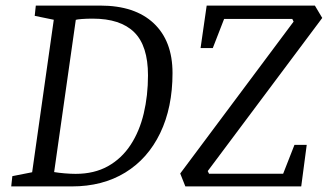

<svg xmlns="http://www.w3.org/2000/svg" viewBox="-20 -668 1175 688"><path d="M20.2 0 24.2 -36.8 95.2 -50.8 172.7 -597.2 104.4 -611.2 108.3 -648H339.2Q463.3 -648 530.7 -584.7Q598.2 -521.3 598.2 -406.4Q598.2 -282.7 554 -191.1Q509.9 -99.4 428.8 -49.7Q347.7 0 237.1 0ZM250.8 -45Q317.8 -45 366.9 -72.5Q416 -100 447.9 -148.7Q479.9 -197.5 495.1 -261.6Q510.3 -325.7 510.3 -397.9Q510.3 -504 460.8 -552.6Q411.4 -601.2 312.3 -601.2Q290.8 -601.2 273.5 -599.9Q256.1 -598.6 251.6 -596.9L174 -51.4Q189.7 -48.7 212.1 -46.8Q234.4 -45 250.8 -45ZM644.2 0 625.8 -46.3 1032.1 -590.6 1027.3 -600.2H783.1L742.5 -495.7H698.7L720.6 -648H1108.3L1134.7 -603.7L724.4 -55L729.1 -45.4H994.6L1035.2 -149H1079.1L1059.4 0Z"/></svg>

Font: Faustina Light
Style: Italic
Weight: 300
Italic angle: -8°
Designer: Alfonso Garcia
Foundry: http://www.omnibus-type.com
Version: Version 1.200